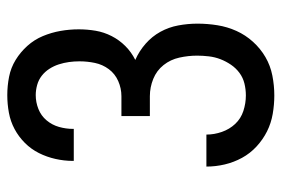

<svg xmlns="http://www.w3.org/2000/svg" viewBox="-146 -638 791 540"><g transform="rotate(-90 250.0 -367.5)"><path d="M252 8Q226 8 200 3.5Q174 -1 151 -12.5Q128 -24 108.5 -42Q89 -60 76.5 -83Q64 -106 58 -131.5Q52 -157 52 -183H142Q142 -161 149.5 -139.5Q157 -118 172 -102Q187 -86 208.5 -79Q230 -72 252 -72Q269 -72 285.5 -76Q302 -80 315.5 -90Q329 -100 338.5 -114Q348 -128 354 -143.5Q360 -159 362 -176Q364 -193 364 -209Q364 -234 358.5 -259Q353 -284 337.5 -303.5Q322 -323 298.5 -332.5Q275 -342 250 -342H194V-422H250Q272 -422 292.5 -431Q313 -440 326 -457.5Q339 -475 343.5 -496.5Q348 -518 348 -540Q348 -555 346 -569.5Q344 -584 339.5 -598Q335 -612 327 -624.5Q319 -637 307.5 -646Q296 -655 281.5 -659Q267 -663 253 -663Q233 -663 214 -655.5Q195 -648 182 -632.5Q169 -617 163.5 -597.5Q158 -578 158 -558V-556H68V-559Q68 -583 73.5 -607.5Q79 -632 90 -654Q101 -676 118.5 -693.5Q136 -711 157.5 -722.5Q179 -734 203.5 -738.5Q228 -743 253 -743Q279 -743 304.5 -738Q330 -733 352 -719.5Q374 -706 391.5 -686.5Q409 -667 419 -643Q429 -619 433.5 -593.5Q438 -568 438 -542Q438 -518 434 -494.5Q430 -471 419 -449.5Q408 -428 391 -411Q374 -394 352 -383Q377 -372 397.5 -354Q418 -336 431 -312.5Q444 -289 449 -262Q454 -235 454 -208Q454 -180 449.5 -152Q445 -124 433.5 -98.5Q422 -73 403 -52Q384 -31 360 -17Q336 -3 308 2.5Q280 8 252 8Z"/></g></svg>

Font: Iosevka Curly Medium
Style: Regular
Weight: 500
Monospace: yes
Designer: Belleve Invis
Foundry: Belleve Invis
Version: Version 22.1.2; ttfautohint (v1.8.4)